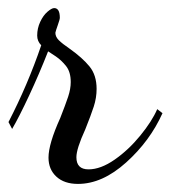

<svg xmlns="http://www.w3.org/2000/svg" viewBox="-20 -429 422 475"><path d="M100 -39Q100 -73 129 -137Q142 -170 148.5 -189.5Q155 -209 155 -226Q155 -251 143.5 -265.5Q132 -280 118 -289.5Q104 -299 99 -302Q77 -246 52 -192.5Q27 -139 10 -110L1 -127Q49 -220 82 -317Q72 -327 72 -341Q72 -359 79.5 -375Q87 -391 97.5 -400Q108 -409 114 -409Q128 -409 128 -385Q128 -381 123 -367Q118 -353 117 -348Q117 -338 125.5 -329.5Q134 -321 153 -308Q184 -286 201.5 -264.5Q219 -243 219 -209Q219 -187 212 -165.5Q205 -144 191 -109Q169 -61 169 -40Q169 -10 199 -10Q229 -10 263.5 -34Q298 -58 327 -93.5Q356 -129 369 -159L382 -149Q351 -80 292 -27Q233 26 173 26Q139 26 119.5 8Q100 -10 100 -39Z"/></svg>

Font: Dancing Script
Style: Regular
Weight: 400
Designer: Pablo Impallari
Foundry: Pablo Impallari
Version: Version 2.000